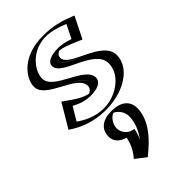

<svg xmlns="http://www.w3.org/2000/svg" viewBox="-266 -619 1077 1077"><g transform="rotate(-45 272.5 -81.0)"><path d="M123.5 -175C243 -85 305.5 -119 305.5 -153C305.5 -231 87.5 -261.4 87.5 -363C87.5 -460 228.5 -602 483.5 -488L425.5 -372C289.5 -434 256.5 -397 256.5 -373C256.5 -311 492.5 -283 492.5 -160C492.5 -9 238.5 87 51.5 -54ZM273.5 40C323.5 40 363.5 80 363.5 130C363.5 223 296.5 299 233.5 351L193.5 320C193.5 320 240.5 275 252.5 210C214.5 201 185.5 170 185.5 130C185.5 80 225.5 40 273.5 40ZM128 -153.2 71.4 -58.1C214.5 41 392.7 0.2 454.6 -89.2C469.4 -110.6 477.5 -134.4 477.5 -160C477.5 -267.8 241.5 -286.7 241.5 -373C241.5 -397.1 262.8 -421.2 306.5 -421.1C333.8 -421 367.2 -413.5 418.5 -391.5L463 -480.5C262.4 -563.7 143.3 -481.4 111.4 -404.4C105.4 -389.9 102.5 -375.8 102.5 -363C102.5 -278.9 320.5 -252 320.5 -153C320.5 -124.1 293.1 -102.3 254.6 -102.4C222 -102.5 180.6 -116.3 128 -153.2ZM273.5 55C315.3 55 348.5 88.2 348.5 130C348.5 211.4 291.3 281.6 233.1 331.7L215.5 318.1C231.2 299.4 258.1 262 267.3 212.7L269.8 198.7L256 195.4C223.6 187.7 200.5 162.1 200.5 130C200.5 88.1 234 55 273.5 55ZM128 -153.2C180.6 -116.3 222 -102.5 254.6 -102.4C293.1 -102.3 320.5 -124.1 320.5 -153C320.5 -252 102.5 -278.9 102.5 -363C102.5 -375.8 105.4 -389.9 111.4 -404.4C143.3 -481.4 262.4 -563.7 463 -480.5L418.5 -391.5C367.2 -413.5 333.8 -421 306.5 -421.1C262.8 -421.2 241.5 -397.1 241.5 -373C241.5 -286.7 477.5 -267.8 477.5 -160C477.5 -134.4 469.4 -110.6 454.6 -89.2C392.7 0.2 214.5 41 71.4 -58.1ZM273.5 55C234 55 200.5 88.1 200.5 130C200.5 162.1 223.6 187.7 256 195.4L269.8 198.7L267.3 212.7C258.1 262 231.2 299.4 215.5 318.1L233.1 331.7C291.3 281.6 348.5 211.4 348.5 130C348.5 88.2 315.3 55 273.5 55ZM123.4 -174.7 51.4 -53.7 62.9 -45.8C212.1 57.6 398.7 16.9 467 -80.8C484 -105.8 492.5 -131.1 492.5 -160C492.5 -286.1 256.5 -307.9 256.5 -373C256.5 -386.9 268.4 -406.2 306.4 -406.1C331 -406 362.2 -399.3 412.6 -377.7L425.6 -372.2L483.6 -488.2L468.7 -494.4C262.5 -579.8 133.2 -496.2 97.5 -410.1C90.9 -394.1 87.5 -378 87.5 -363C87.5 -258.5 305.5 -233.9 305.5 -153C305.5 -135.3 288.3 -117.3 254.6 -117.4C226.4 -117.5 187.8 -129.6 136.6 -165.5ZM273.5 40C225.5 40 185.5 80 185.5 130C185.5 170 214.5 201 252.5 210C244.1 255.5 218.9 290.8 204 308.4L194 320.4L233.6 351.1L242.9 343.1C302.2 292.1 363.5 218.6 363.5 130C363.5 80 323.5 40 273.5 40ZM140.2 -134.1C175 -115.1 210 -102.5 254.5 -102.4C332.1 -102.3 345.5 -136.2 345.5 -153C345.5 -243.7 127.5 -271 127.5 -363C127.5 -415.9 175.3 -481.7 245.5 -505.4C288.2 -519.9 343.4 -524.3 440.6 -483.7L400.7 -403.8C360.1 -417.4 321.5 -426 276 -418.8C220.1 -410 216.5 -385.4 216.5 -373C216.5 -294.8 452.5 -275.3 452.5 -160C452.5 -79.4 374.7 -19.7 297.6 -4.5C246 5.7 173.5 1.1 93.7 -56ZM273.9 55.3C290.8 59.9 323.5 89.4 323.5 130C323.5 181.5 302.2 227.7 272.7 267.3C282.6 248.1 289.5 227 294.1 202.1L273.9 197.3C258.6 193.7 225.5 168.7 225.5 130C225.5 89.9 257.6 60.2 273.9 55.3ZM112.4 -195.9 29.1 -55.9C82.1 -19.2 142.1 5.5 212.8 12.5C349.2 26 451.7 -25.5 493.3 -85.5C509 -108.2 517.5 -133.2 517.5 -160C517.5 -278.3 281.5 -300 281.5 -373C281.5 -398.8 306.1 -406.1 306.1 -406.1C313 -406 338.3 -403.1 388.4 -381.6L442.6 -358.4L506 -485.1L492.7 -490.6C437.7 -513.4 384.4 -526.4 330.4 -529.6C167.9 -539.1 94.7 -461.8 71.8 -406.7C65.6 -391.5 62.5 -376.6 62.5 -363C62.5 -266.7 280.5 -241.8 280.5 -153C280.5 -130.9 259.5 -118.5 254.4 -117.4C248.7 -117.7 213.2 -125.3 163.2 -160.3ZM273.5 40C182.1 40 160.5 91.7 160.5 130C160.5 162.7 179.3 192.3 228.3 206.5C218.2 261.1 191.7 296.5 172.6 319.3L235 367.6L269.8 337.7C329.6 286.2 388.5 214.1 388.5 130C388.5 91.7 366.5 40 273.5 40Z"/></g></svg>

Font: Hussar Outliner
Style: Regular
Weight: 700
Foundry: Cannot Into Space Fonts
Version: Version 0.92